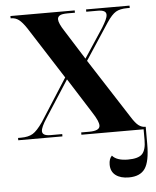

<svg xmlns="http://www.w3.org/2000/svg" viewBox="-53 -581 671 827"><g transform="rotate(-5 283.0 -167.5)"><path d="M10 0V-10H23Q55 -10 74 -21.5Q93 -33 118 -69L235 -252L91 -477Q73 -504 58.5 -515Q44 -526 25 -526H23V-536H301V-526H270Q244 -526 235 -520Q226 -514 226 -504Q226 -487 249 -452L329 -325L412 -451Q423 -469 429.5 -482.5Q436 -496 436 -506Q436 -526 400 -526H350V-536H538V-526H527Q496 -526 478 -515.5Q460 -505 438 -472L335 -315L500 -59Q518 -30 531.5 -20Q545 -10 560 -10H562V65Q562 140 541 170.5Q520 201 471 201Q435 201 414 185Q393 169 393 139Q393 114 406 101Q425 124 474 124Q519 124 535.5 106.5Q552 89 552 47V0H283V-10H318Q364 -10 364 -33Q364 -42 358 -56Q352 -70 337 -93L242 -243L140 -85Q115 -47 115 -30Q115 -10 150 -10H201V0Z"/></g></svg>

Font: Noto Serif Display Condensed
Style: Bold
Weight: 700
Width: 3
Designer: Monotype Design Team
Foundry: Monotype Imaging Inc.
Version: Version 2.009